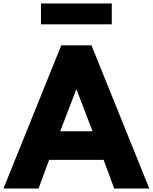

<svg xmlns="http://www.w3.org/2000/svg" viewBox="-48 -1086 880 1106"><path d="M188 -1066V-946H596V-1066ZM479 -825H305L-28 0H174L235 -165H549L610 0H812ZM485 -330H299L391 -570H393Z"/></svg>

Font: Hussar Techniczny
Style: Bold 
Weight: 700
Foundry: Cannot Into Space Fonts
Version: Version 0.77